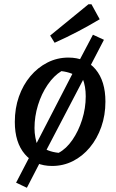

<svg xmlns="http://www.w3.org/2000/svg" viewBox="-20 -774 550 907"><path d="M185 -38 107 113 56 89 135 -63ZM226 10Q145 10 97.5 -45.5Q50 -101 50 -198Q50 -263 69.5 -318Q89 -373 123.5 -414Q158 -455 204 -478.5Q250 -502 303 -502Q385 -502 431.5 -446.5Q478 -391 478 -294Q478 -230 458.5 -174.5Q439 -119 404.5 -77.5Q370 -36 324.5 -13Q279 10 226 10ZM257 -52Q293 -71 322 -113Q351 -155 368 -209Q385 -263 385 -319Q385 -342 381.5 -363Q378 -384 370 -404Q340 -418 318 -426.5Q296 -435 270 -438Q234 -416 205 -373.5Q176 -331 159.5 -277.5Q143 -224 143 -169Q143 -146 147 -125Q151 -104 157 -85Q186 -72 207.5 -63.5Q229 -55 257 -52ZM341 -462 419 -610 471 -586 392 -434ZM135 -63 341 -462 392 -434 185 -38ZM238 -572 217 -606 398 -754H412L451 -683Q399 -652 346.5 -624.5Q294 -597 238 -572Z"/></svg>

Font: Piazzolla Thin SemiBold
Style: Italic
Weight: 600
Italic angle: -11.3°
Version: Version 2.005